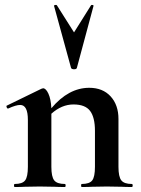

<svg xmlns="http://www.w3.org/2000/svg" viewBox="-20 -750 566 770"><path d="M91.8 -269Q91.8 -329.1 61 -329.1Q43.9 -329.1 13.2 -314.9H11.2Q8.3 -314.9 6.6 -320.1Q4.9 -325.2 6.8 -326.2L146 -394Q151.9 -396 152.8 -396Q164.1 -396 174.1 -374.5Q184.1 -353 186 -315.9Q254.9 -397.9 337.9 -397.9Q392.1 -397.9 423.6 -363.5Q455.1 -329.1 455.1 -272.9V-81.1Q455.1 -41 466.6 -26.6Q478 -12.2 508.8 -12.2Q512.2 -12.2 512.2 -6.1Q512.2 0 508.8 0Q482.9 0 467.8 -1L408.2 -2L350.1 -1Q334 0 308.1 0Q305.2 0 305.2 -6.1Q305.2 -12.2 308.1 -12.2Q338.9 -12.2 349.9 -26.6Q360.8 -41 360.8 -81.1V-225.1Q360.8 -279.3 341.3 -305.2Q321.8 -331.1 274.7 -331.1Q227.5 -331.1 186 -293.9V-81.1Q186 -41 197.5 -26.6Q209 -12.2 240.2 -12.2Q243.2 -12.2 243.2 -6.1Q243.2 0 240.2 0Q214.4 0 199.2 -1L139.2 -2L80.1 -1Q64.9 0 39.1 0Q36.1 0 36.1 -6.1Q36.1 -12.2 39.1 -12.2Q69.8 -12.2 80.8 -26.6Q91.8 -41 91.8 -81.1ZM265.1 -477.1 196.8 -726.1Q195.8 -729 200.9 -730Q206.1 -731 208 -729L276.9 -620.1L345.2 -729Q347.2 -731 351.6 -730Q356 -729 355 -726.1L288.1 -477.1Q286.1 -472.2 277.1 -472.2Q268.1 -472.2 265.1 -477.1Z"/></svg>

Font: Cormorant-Bold
Style: Bold
Weight: 700
Designer: Christian Thalmann (Catharsis Fonts)
Version: Version 3.000